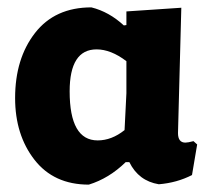

<svg xmlns="http://www.w3.org/2000/svg" viewBox="-20 -493 579 521"><path d="M221 8Q126 8 73.5 -59.5Q21 -127 21 -227Q21 -334 75 -403.5Q129 -473 228 -473Q276 -461 316 -424L323 -425V-462L472 -472L463 -132Q463 -106 483 -106Q490 -106 505 -110L515 -101L501 -18Q460 3 411 7Q356 -2 331 -53H321Q276 -9 221 8ZM169 -245Q169 -112 245 -112Q283 -112 318 -140L323 -240V-327Q281 -359 242 -359Q169 -359 169 -245Z"/></svg>

Font: Alegreya Sans ExtraBold
Style: Regular
Weight: 800
Designer: Juan Pablo del Peral
Foundry: Huerta Tipografica
Version: Version 2.007